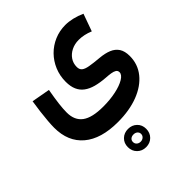

<svg xmlns="http://www.w3.org/2000/svg" viewBox="-253 -644 1275 1275"><g transform="rotate(-45 384.5 -7.0)"><path d="M711.6 -451.8Q676 -467.9 640.6 -476.2Q605.1 -484.5 573.4 -484.5Q518.3 -484.5 470.1 -463.8Q421.9 -443.2 385.8 -406.6Q349.7 -369.9 329.1 -320.9Q308.5 -271.9 308.5 -215.2Q308.5 -171.3 322.1 -140.7Q335.6 -110.1 361.9 -90.7Q388.1 -71.2 426.5 -60.7Q464.8 -50.3 514.4 -46.6Q540.4 -45 561.2 -41.8Q582 -38.6 594.2 -31Q606.5 -23.4 606.5 -7.7Q606.5 15.3 573.9 34.9Q541.4 54.5 487.5 66Q433.6 77.6 368.8 77.6Q264.5 77.6 216.7 42.2Q168.9 6.8 168.9 -66.3Q168.9 -99.9 174.2 -144Q179.5 -188 191.5 -256.3L61.7 -279.7Q55 -237.7 49.7 -195.1Q44.4 -152.6 41.5 -115.8Q38.5 -79.1 38.5 -54Q38.5 76.6 123 147.9Q207.5 219.2 364.8 219.2Q473.8 219.2 556.2 187.5Q638.5 155.8 684.7 98.3Q730.9 40.7 730.9 -35.8Q730.9 -81.3 712.9 -109Q694.9 -136.7 661.1 -150.7Q627.3 -164.7 579.8 -168.8Q524.5 -173.6 491.7 -179.5Q458.8 -185.3 444.4 -197.5Q430 -209.7 430 -233.4Q430 -267.7 448.1 -294.2Q466.2 -320.8 497.2 -336.2Q528.2 -351.6 566.3 -351.6Q615.8 -351.6 667.9 -329.9ZM379.7 349.8Q396.4 349.8 407.2 359.1Q418.1 368.3 418.1 383.1Q418.1 398 407 407.9Q395.9 417.9 379.7 417.9Q363.4 417.9 352.4 408.2Q341.4 398.5 341.4 383.1Q341.4 367.8 352 358.8Q362.7 349.8 379.7 349.8ZM379.7 298.2Q342.5 298.2 318 322.1Q293.4 345.9 293.4 383.1Q293.4 420.3 318 444.8Q342.5 469.3 379.7 469.3Q417.4 469.3 441.7 444.8Q466 420.3 466 383.1Q466 345.8 441.4 322Q416.8 298.2 379.7 298.2Z"/></g></svg>

Font: Estedad VF
Style: Regular
Weight: 100
Designer: Amin Abedi
Version: Version 7.3